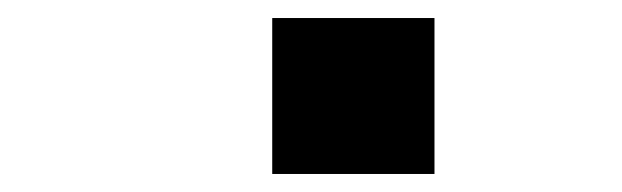

<svg xmlns="http://www.w3.org/2000/svg" viewBox="-20 -426 690 213"><path d="M282 -233V-406H462V-233Z"/></svg>

Font: Azeret Mono Thin
Style: Regular
Weight: 100
Designer: Martin Vácha
Foundry: Displaay
Version: Version 1.002